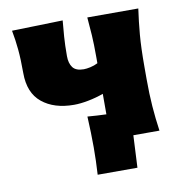

<svg xmlns="http://www.w3.org/2000/svg" viewBox="-74 -574 725 775"><g transform="rotate(-10 288.5 -187.0)"><path d="M264.5 132Q268 75 268 20Q268 -38 264.5 -106.5Q283.5 -105 302.8 -103.8Q322 -102.5 341.5 -102Q341.5 -121.5 341.5 -142.2Q341.5 -163 341.5 -186Q311 -175 278.8 -168.8Q246.5 -162.5 220 -162.5Q138.5 -162.5 89.2 -202.8Q40 -243 40 -324Q40 -382 36.2 -421.5Q32.5 -461 25 -500.5L233.5 -506Q230.5 -474 228 -440.5Q225.5 -407 225.5 -361Q225.5 -331.5 238.5 -314.2Q251.5 -297 283.5 -297Q294.5 -297 310.8 -300.5Q327 -304 341.5 -311.5V-335.5Q341.5 -390.5 339.2 -426.5Q337 -462.5 333.5 -500.5H542.5Q535 -448 530.5 -395.5Q526 -343 526 -264.5V-214.5Q526 -152 529.8 -102.2Q533.5 -52.5 541 0H434L427.5 132Z"/></g></svg>

Font: Commissioner Flair ExtraBold
Style: Regular
Weight: 800
Designer: Kostas Bartsokas
Foundry: Kostas Bartsokas
Version: Version 1.000; ttfautohint (v1.8.3)